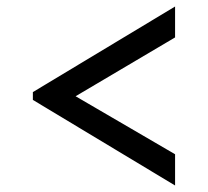

<svg xmlns="http://www.w3.org/2000/svg" viewBox="-20 -605 640 590"><path d="M151 -273 81 -298V-322L518 -585V-490ZM518 -35 81 -298V-322L151 -345L518 -131Z"/></svg>

Font: BioRhyme ExtraBold
Style: Regular
Weight: 400
Version: Version 1.600;gftools[0.9.33]